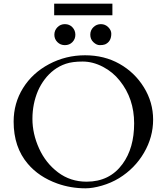

<svg xmlns="http://www.w3.org/2000/svg" viewBox="-20 -1009 904 1042"><path d="M444 13Q364 13 291 -13Q191 -49 131 -120Q54 -210 54 -349Q54 -449 105 -531Q156 -613 246.5 -661Q337 -709 441.5 -709Q546 -709 628.5 -662.5Q711 -616 761 -535Q811 -454 811 -359.5Q811 -265 761.5 -180Q712 -95 626 -42Q583 -16 533 -1.5Q483 13 444 13ZM450 -23Q575 -23 645 -119Q708 -205 708 -339.5Q708 -474 630 -571Q593 -618 538.5 -646.5Q484 -675 428.5 -675Q373 -675 337.5 -663Q302 -651 273.5 -629.5Q245 -608 223 -579Q201 -550 186 -516Q156 -445 156 -364Q156 -283 192 -203.5Q228 -124 295 -73.5Q362 -23 450 -23ZM584 -826Q584 -783 550 -768Q539 -764 521.5 -764Q504 -764 487 -780Q470 -796 470 -820.5Q470 -845 487 -861.5Q504 -878 527.5 -878Q551 -878 567.5 -861.5Q584 -845 584 -826ZM332 -764Q308 -764 291.5 -780.5Q275 -797 275 -820.5Q275 -844 291.5 -861Q308 -878 332 -878Q357 -878 373 -861Q389 -844 389 -820.5Q389 -797 373 -780.5Q357 -764 332 -764ZM274 -989H590V-926H274Z"/></svg>

Font: Cardo
Style: Regular
Weight: 400
Designer: David J. Perry
Foundry: David J. Perry
Version: Version 1.0451